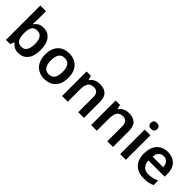

<svg xmlns="http://www.w3.org/2000/svg" viewBox="196 -1875 3000 3000"><g transform="rotate(45 1696.0 -375.0)"><path d="M207 -580Q207 -548 205 -518Q203 -488 201 -471H207Q229 -505 267 -528.5Q305 -552 366 -552Q460 -552 518.5 -481Q577 -410 577 -272Q577 -132 518 -61Q459 10 363 10Q302 10 265.5 -12Q229 -34 207 -63H198L175 0H81V-760H207ZM330 -450Q262 -450 235 -409Q208 -368 207 -283V-272Q207 -185 233.5 -139Q260 -93 332 -93Q388 -93 418 -139.5Q448 -186 448 -273Q448 -362 417.5 -406Q387 -450 330 -450Z M1191 -272Q1191 -137 1121 -63.5Q1051 10 931 10Q857 10 799 -23Q741 -56 708 -119Q675 -182 675 -272Q675 -407 744.5 -479.5Q814 -552 934 -552Q1009 -552 1067 -519.5Q1125 -487 1158 -424.5Q1191 -362 1191 -272ZM804 -272Q804 -186 834.5 -139Q865 -92 933 -92Q1001 -92 1031.5 -139Q1062 -186 1062 -272Q1062 -358 1031.5 -404Q1001 -450 932 -450Q865 -450 834.5 -404Q804 -358 804 -272Z M1611 -552Q1702 -552 1753.5 -505Q1805 -458 1805 -353V0H1679V-328Q1679 -450 1579 -450Q1503 -450 1475 -402Q1447 -354 1447 -265V0H1321V-542H1418L1436 -471H1443Q1469 -513 1514.5 -532.5Q1560 -552 1611 -552Z M2253 -552Q2344 -552 2395.5 -505Q2447 -458 2447 -353V0H2321V-328Q2321 -450 2221 -450Q2145 -450 2117 -402Q2089 -354 2089 -265V0H1963V-542H2060L2078 -471H2085Q2111 -513 2156.5 -532.5Q2202 -552 2253 -552Z M2668 -751Q2697 -751 2717.5 -736.5Q2738 -722 2738 -685Q2738 -648 2717.5 -633Q2697 -618 2668 -618Q2639 -618 2618.5 -633Q2598 -648 2598 -685Q2598 -722 2618.5 -736.5Q2639 -751 2668 -751ZM2731 -542V0H2605V-542Z M3110 -552Q3219 -552 3282.5 -487Q3346 -422 3346 -306V-242H2988Q2990 -168 3029 -127.5Q3068 -87 3137 -87Q3189 -87 3231 -97.5Q3273 -108 3317 -128V-27Q3277 -8 3234 1Q3191 10 3131 10Q3052 10 2990.5 -20.5Q2929 -51 2894.5 -113Q2860 -175 2860 -267Q2860 -406 2929 -479Q2998 -552 3110 -552ZM3110 -459Q3059 -459 3027.5 -426.5Q2996 -394 2991 -330H3224Q3223 -386 3195.5 -422.5Q3168 -459 3110 -459Z"/></g></svg>

Font: Noto Sans Ethiopic SemiBold
Style: Regular
Weight: 600
Designer: Monotype Design Team
Foundry: Monotype Imaging Inc.
Version: Version 2.102; ttfautohint (v1.8.4.7-5d5b)